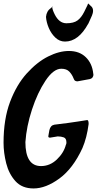

<svg xmlns="http://www.w3.org/2000/svg" viewBox="-37 -1036 546 1081"><path d="M329 -802Q298 -802 274.5 -824.5Q251 -847 237.5 -879Q224 -911 222 -941Q225 -974 250 -991L257 -997Q257 -1001 260 -1001H261L257 -997Q257 -983 271 -955Q296 -905 337 -905Q378 -905 399.5 -921Q421 -937 437 -969Q446 -989 457 -1010L456 -1009L459 -1016Q461 -1016 464.5 -1012Q468 -1008 471.5 -1005Q475 -1002 478 -999Q487 -990 487 -974Q487 -964 481 -949Q477 -938 460 -902V-903Q405 -802 329 -802ZM152 25Q87 25 50 -16Q13 -57 -2 -116.5Q-17 -176 -17 -232Q-17 -365 19.5 -462Q56 -559 114 -623Q172 -687 234 -718Q296 -749 351 -749Q410 -749 446 -714Q482 -679 488 -622L489 -615Q489 -608 484.5 -601Q480 -594 470 -591L399 -578Q392 -578 386.5 -581Q381 -584 377 -595Q369 -616 353.5 -632.5Q338 -649 308 -649Q264 -649 219 -581.5Q174 -514 143 -419Q112 -324 106 -236Q106 -101 194 -101Q244 -101 283 -138Q322 -175 334 -221V-220L335 -224V-222Q337 -228 337 -234Q337 -257 322 -262.5Q307 -268 288 -268L245 -261Q235 -261 235 -268Q235 -274 236 -275L241 -303Q247 -330 269 -334Q360 -345 403 -352L454 -360Q462 -360 462 -338Q452 -260 427 -202Q374 -87 297.5 -31Q221 25 152 25Z"/></svg>

Font: Bangerz
Style: Regular
Weight: 400
Designer: vernon adams
Foundry: Vernon Adams
Version: Version 2.10;February 7, 2025;FontCreator 13.0.0.2683 64-bit